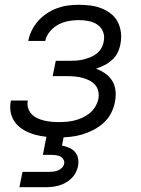

<svg xmlns="http://www.w3.org/2000/svg" viewBox="-20 -562 590 802"><path d="M225 12Q200 12 174.5 9.5Q149 7 126 0.5Q103 -6 82 -17.5Q61 -29 46 -47Q31 -65 25.5 -89Q20 -113 25 -139V-142H96V-141Q93 -125 97.5 -110.5Q102 -96 112 -85.5Q122 -75 135.5 -68.5Q149 -62 164 -58.5Q179 -55 194.5 -53.5Q210 -52 226 -52Q242 -52 259 -53.5Q276 -55 292 -59Q308 -63 324.5 -70.5Q341 -78 355 -89.5Q369 -101 378 -116.5Q387 -132 391 -149Q394 -165 390.5 -181Q387 -197 377 -208Q367 -219 353 -226Q339 -233 324 -237Q309 -241 292.5 -242.5Q276 -244 259 -244H200L213 -308H272Q286 -308 300 -309Q314 -310 328 -313.5Q342 -317 356.5 -322.5Q371 -328 383 -337.5Q395 -347 403 -360.5Q411 -374 413 -388Q418 -410 410.5 -429Q403 -448 387 -459Q371 -470 350.5 -474Q330 -478 309 -478Q288 -478 266 -474Q244 -470 224 -459.5Q204 -449 188.5 -430.5Q173 -412 169 -391H98Q102 -413 112.5 -434.5Q123 -456 139.5 -474.5Q156 -493 176.5 -506.5Q197 -520 219 -528Q241 -536 263.5 -539Q286 -542 308 -542Q333 -542 357 -539Q381 -536 403 -527.5Q425 -519 443 -505Q461 -491 471.5 -471Q482 -451 485 -427Q488 -403 483 -378Q480 -360 471.5 -342.5Q463 -325 448.5 -312Q434 -299 416.5 -290Q399 -281 381 -275Q403 -267 420.5 -254.5Q438 -242 449 -224Q460 -206 462.5 -183Q465 -160 460 -136Q456 -113 444 -89.5Q432 -66 412.5 -48.5Q393 -31 369.5 -19Q346 -7 322 0Q298 7 273.5 9.5Q249 12 225 12ZM61 220 74 156H182Q192 156 201.5 155Q211 154 220.5 150.5Q230 147 238 139.5Q246 132 248 122Q250 112 245 104Q240 96 232.5 92Q225 88 215 86.5Q205 85 195 85H159L186 -52H258L239 46Q254 49 268.5 55Q283 61 293 72.5Q303 84 306 99.5Q309 115 306 132Q303 146 296 159.5Q289 173 278 183.5Q267 194 253.5 201.5Q240 209 226 213Q212 217 197.5 218.5Q183 220 169 220Z"/></svg>

Font: Lode Term
Style: Italic
Weight: 400
Italic angle: -11°
Monospace: yes
Designer: Belleve Invis
Foundry: Belleve Invis
Version: Version 29.2.0